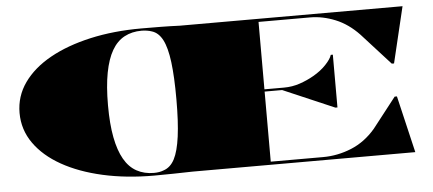

<svg xmlns="http://www.w3.org/2000/svg" viewBox="-49 -818 2093 928"><g transform="rotate(-5 997.5 -354.0)"><path d="M664 -10Q677 -10 689 -12Q701 -14 711 -18Q745 -29 764.5 -66.5Q784 -104 793.5 -175Q803 -246 803 -355Q803 -465 794 -536Q785 -607 765.5 -644.5Q746 -682 714 -692Q703 -696 689.5 -698Q676 -700 664 -700Q617 -700 580.5 -680.5Q544 -661 520 -619.5Q496 -578 483.5 -512.5Q471 -447 471 -355Q471 -264 483.5 -199Q496 -134 520 -92Q544 -50 580.5 -30Q617 -10 664 -10ZM1481 -693H1231V-366H1326Q1366 -366 1403 -378.5Q1440 -391 1471 -409Q1508 -430 1533.5 -457Q1559 -484 1565 -504H1575V-248H1565L1316 -355H1231V-15H1485Q1556 -15 1623 -42.5Q1690 -70 1741 -130L1855 -276H1866L1931 0H850Q804 1 757.5 2Q711 3 664 3Q529 3 415.5 -22.5Q302 -48 218.5 -95Q135 -142 88.5 -208Q42 -274 42 -355Q42 -436 88.5 -501.5Q135 -567 218.5 -613.5Q302 -660 415.5 -685.5Q529 -711 664 -711Q711 -711 757.5 -710.5Q804 -710 850 -708H1931L1866 -436H1855L1717 -588Q1665 -643 1603.5 -668Q1542 -693 1481 -693Z"/></g></svg>

Font: Kalnia Expanded SemiBold
Style: Regular
Weight: 600
Width: 7
Designer: Frida Medrano
Foundry: Frida Medrano
Version: Version 1.105